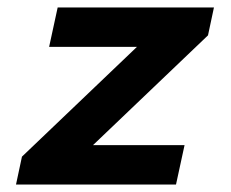

<svg xmlns="http://www.w3.org/2000/svg" viewBox="-20 -496 620 516"><path d="M23 0 39 -75 348 -370H112L135 -476H555L539 -401L230 -106H476L453 0Z"/></svg>

Font: Sometype Mono
Style: Bold Italic
Weight: 700
Italic angle: -12°
Monospace: yes
Designer: Ryoichi Tsunekawa
Foundry: Dharma Type
Version: Version 1.000; ttfautohint (v1.8.3)